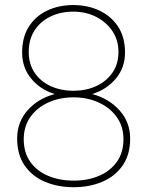

<svg xmlns="http://www.w3.org/2000/svg" viewBox="-20 -741 587 770"><path d="M502 -185.1Q502 -120.6 471.7 -77.1Q441.4 -33.7 390.1 -12Q338.9 9.8 275.9 9.8Q211.9 9.8 160.4 -12Q108.9 -33.7 78.9 -77.1Q48.8 -120.6 48.8 -185.1Q48.8 -251.5 90.8 -298.8Q132.8 -346.2 199.7 -363.8Q141.1 -381.8 105 -425.8Q68.8 -469.7 68.8 -530.3Q68.8 -592.3 95.9 -634.5Q123 -676.8 169.4 -698.7Q215.8 -720.7 273.9 -720.7Q331.5 -720.7 378.4 -698.7Q425.3 -676.8 453.4 -634.5Q481.4 -592.3 481.4 -530.3Q481.4 -469.7 444.6 -425.8Q407.7 -381.8 349.6 -363.8Q416 -346.2 459 -298.8Q502 -251.5 502 -185.1ZM455.1 -532.7Q455.1 -580.1 430.7 -616.5Q406.2 -652.8 365.2 -673.6Q324.2 -694.3 273.9 -694.3Q223.1 -694.3 182.6 -674.8Q142.1 -655.3 118.7 -619.1Q95.2 -583 95.2 -532.7Q95.2 -484.4 118.7 -449.5Q142.1 -414.6 182.9 -395.8Q223.6 -377 274.9 -377Q325.2 -377 366 -395.8Q406.7 -414.6 430.9 -449.5Q455.1 -484.4 455.1 -532.7ZM475.1 -182.6Q475.1 -233.9 448.2 -271.5Q421.4 -309.1 376 -329.8Q330.6 -350.6 274.9 -350.6Q218.8 -350.6 173.3 -329.8Q127.9 -309.1 101.6 -271.5Q75.2 -233.9 75.2 -182.6Q75.2 -128.9 101.6 -91.8Q127.9 -54.7 173.6 -35.6Q219.2 -16.6 275.9 -16.6Q331.5 -16.6 376.7 -35.6Q421.9 -54.7 448.5 -91.8Q475.1 -128.9 475.1 -182.6Z"/></svg>

Font: Vazirmatn RD Thin
Style: Regular
Weight: 100
Designer: Saber Rastikerdar
Foundry: Saber Rastikerdar
Version: Version 32.102